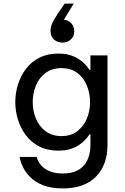

<svg xmlns="http://www.w3.org/2000/svg" viewBox="-20 -838 698 1068"><path d="M330 210Q264 210 220 192.5Q176 175 149.5 148.5Q123 122 110 96Q97 70 93 52.5Q89 35 89 35H184Q184 35 187 44.5Q190 54 198 67.5Q206 81 222 94.5Q238 108 264.5 117.5Q291 127 330 127Q373 127 402.5 114Q432 101 449.5 79Q467 57 475 28.5Q483 0 483 -30V-91H478Q470 -78 456 -62.5Q442 -47 421 -32.5Q400 -18 371 -9Q342 0 304 0Q244 0 199 -23Q154 -46 124.5 -85Q95 -124 80 -172Q65 -220 65 -270Q65 -320 80 -368Q95 -416 124.5 -455Q154 -494 199 -517Q244 -540 304 -540Q342 -540 371 -531Q400 -522 421 -507.5Q442 -493 456 -477.5Q470 -462 478 -449H483V-530H578V-31Q578 24 561.5 68.5Q545 113 513.5 145Q482 177 436 193.5Q390 210 330 210ZM322 -81Q375 -81 410.5 -108.5Q446 -136 463.5 -179Q481 -222 481 -270Q481 -318 463.5 -361.5Q446 -405 410.5 -432Q375 -459 322 -459Q269 -459 233 -432Q197 -405 179.5 -361.5Q162 -318 162 -270Q162 -222 179.5 -179Q197 -136 233 -108.5Q269 -81 322 -81ZM340 -818H390L316 -696L307 -722Q313 -725 318.5 -726.5Q324 -728 331 -728Q357 -728 375 -710Q393 -692 393 -664Q393 -635 373.5 -618Q354 -601 328 -601Q300 -601 280.5 -618Q261 -635 261 -666Q261 -695 280 -727.5Q299 -760 333 -808Z"/></svg>

Font: Be Vietnam Pro Variable Thin
Style: Regular
Weight: 100
Designer: Lam Bao, Tony Le, Vietanh Nguyen
Foundry: Yellow Type Foundry
Version: Version 1.002